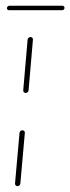

<svg xmlns="http://www.w3.org/2000/svg" viewBox="-20 -647 244 667"><path d="M4.1 -618.5Q4.1 -622.2 6.5 -624.6Q8.9 -627 12.6 -627H197Q200 -627 202 -625Q204.1 -623 204.1 -620Q204.1 -616.3 201.7 -613.9Q199.3 -611.5 195.6 -611.5H11.1Q8.1 -611.5 6.1 -613.5Q4.1 -615.6 4.1 -618.5ZM40.7 -0.4Q37 -0.4 34.4 -3Q31.9 -5.6 32.2 -9.6L47.8 -185.2Q48.1 -188.9 50.9 -191.7Q53.7 -194.4 57.8 -194.4Q61.5 -194.4 64.1 -191.9Q66.7 -189.3 66.3 -185.2L50.7 -9.6Q50.4 -5.9 47.6 -3.1Q44.8 -0.4 40.7 -0.4ZM69.3 -324.1Q65.6 -324.1 63 -326.7Q60.4 -329.3 60.7 -333.3L75.9 -509.3Q76.3 -513 79.3 -515.7Q82.2 -518.5 85.9 -518.5Q89.6 -518.5 92.2 -515.7Q94.8 -513 94.4 -509.3L79.3 -333.3Q78.9 -329.6 76.1 -326.9Q73.3 -324.1 69.3 -324.1Z"/></svg>

Font: 26F Galaxy Sans Hairline
Style: Italic
Weight: 50
Italic angle: -5°
Designer: C₂₉H₂₅N₃O₅
Version: Version 1.200